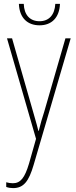

<svg xmlns="http://www.w3.org/2000/svg" viewBox="-20 -724 388 986"><path d="M183 -594C245 -594 285 -633 288 -704H264C261 -647 231 -615 183 -615C134 -615 104 -647 102 -704H77C80 -630 123 -594 183 -594ZM47 242C101 242 128 208 153 122L343 -527H316L207 -150C196 -116 188 -89 179 -52H177C172 -71 169 -86 150 -150L42 -527H16L165 -11L129 116C107 190 85 217 46 217C34 217 22 215 12 212V236C22 240 35 242 47 242Z"/></svg>

Font: Noto Sans Condensed Thin
Style: Regular
Weight: 100
Width: 3
Designer: Monotype Design Team
Foundry: Monotype Imaging Inc.
Version: Version 2.013